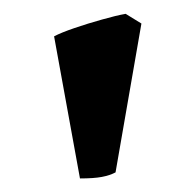

<svg xmlns="http://www.w3.org/2000/svg" viewBox="-20 -606 284 279"><path d="M162.6 -585.9 185.5 -571.8 147.9 -355.5Q139.6 -351.1 127.9 -348.9Q116.2 -346.7 96.2 -346.7L58.6 -553.2Q68.8 -558.6 88.1 -565.2Q107.4 -571.8 128.2 -577.6Q148.9 -583.5 162.6 -585.9Z"/></svg>

Font: Namdhinggo ExtraBold
Style: Regular
Weight: 800
Designer: Victor Gaultney
Foundry: SIL International
Version: Version 3.001